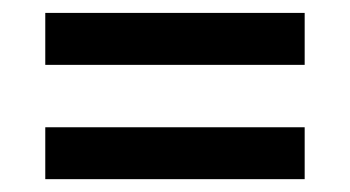

<svg xmlns="http://www.w3.org/2000/svg" viewBox="-20 -390 540 296"><path d="M49.8 -370.1H449.7V-290H49.8ZM49.8 -193.8H449.7V-113.8H49.8Z"/></svg>

Font: W95FA
Style: Regular
Weight: 400
Designer: FontsArena.com
Foundry: Alina Sava
Version: Version 1.002;Fontself Maker 3.4.0